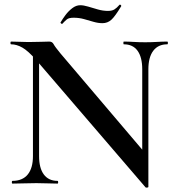

<svg xmlns="http://www.w3.org/2000/svg" viewBox="-20 -808 772 845"><path d="M125 -121V-602L152 -600V-121Q152 -68 173 -40Q194 -12 233 -12Q236 -12 236 -6Q236 0 233 0Q212 0 189.5 -1Q167 -2 140 -2Q111 -2 84.5 -1Q58 0 35 0Q32 0 32 -6Q32 -12 35 -12Q79 -12 102 -40Q125 -68 125 -121ZM633 14Q633 17 628 17.5Q623 18 621 17L140 -543Q104 -584 78.5 -598.5Q53 -613 29 -613Q26 -613 26 -619Q26 -625 29 -625Q48 -625 68 -624Q88 -623 105 -623Q135 -623 159.5 -624Q184 -625 197 -625Q210 -625 216 -613.5Q222 -602 246 -573L625 -127ZM633 -503V14L606 -16V-503Q606 -556 585.5 -584.5Q565 -613 525 -613Q523 -613 523 -619Q523 -625 525 -625Q546 -625 569 -623.5Q592 -622 619 -622Q645 -622 670 -623.5Q695 -625 716 -625Q719 -625 719 -619Q719 -613 716 -613Q676 -613 654.5 -584.5Q633 -556 633 -503ZM455 -760Q473 -760 483.5 -766.5Q494 -773 506 -787Q508 -789 511.5 -786Q515 -783 513 -780Q486 -735 469.5 -720.5Q453 -706 431 -706Q412 -706 391.5 -712Q371 -718 349.5 -724Q328 -730 304 -730Q283 -730 274 -722.5Q265 -715 254 -703Q252 -702 248.5 -705Q245 -708 247 -710Q255 -724 268 -741.5Q281 -759 298 -772Q315 -785 333 -785Q348 -785 368 -779Q388 -773 410.5 -766.5Q433 -760 455 -760Z"/></svg>

Font: Cormorant Garamond Light SemiBold
Style: Regular
Weight: 600
Version: Version 4.001